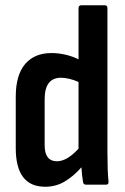

<svg xmlns="http://www.w3.org/2000/svg" viewBox="-20 -703 476 731"><path d="M152 8Q40 8 40 -139V-335Q40 -417 75.5 -459Q111 -501 176 -501Q203 -501 230.5 -494.5Q258 -488 279 -477V-672Q279 -683 290 -683H379Q389 -683 389 -672V-124Q389 -90 390 -61Q391 -32 393 -14Q395 0 384 0H307Q297 0 296 -11Q294 -22 292.5 -36.5Q291 -51 290 -66Q260 -32 226.5 -12Q193 8 152 8ZM150 -150Q150 -89 197 -89Q235 -89 279 -137V-391Q261 -399 243.5 -403Q226 -407 212 -407Q150 -407 150 -325Z"/></svg>

Font: Sofia Sans Condensed
Style: Bold
Weight: 700
Designer: Botio Nikoltchev, Ani Petrova
Foundry: lettersoup
Version: Version 4.101; ttfautohint (v1.8.4.7-5d5b)